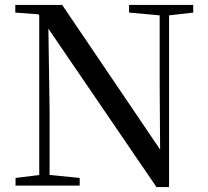

<svg xmlns="http://www.w3.org/2000/svg" viewBox="-20 -752 841 778"><path d="M43 0V-31L148 -44H172L303 -31V0ZM139 0V-707H175L181 -302V0ZM503 -701V-732H763V-701L658 -689H636ZM614 6 165 -652 163 -654 136 -694 42 -701V-732H232L647 -119L629 -113L627 -411V-732H665V6Z"/></svg>

Font: Noto Serif SC ExtraLight Medium
Style: Regular
Weight: 500
Version: Version 2.002-H1;hotconv 1.1.0;makeotfexe 2.6.0